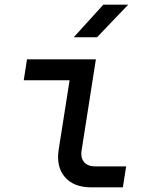

<svg xmlns="http://www.w3.org/2000/svg" viewBox="-20 -805 640 825"><path d="M372 0Q297 0 259 -44Q221 -88 232 -161L279 -460H82L96 -550H392L331 -161Q325 -128 341 -109Q357 -90 388 -90H522L508 0ZM297 -645 424 -785H531L397 -645Z"/></svg>

Font: JetBrains Mono NL Medium
Style: Italic
Weight: 500
Italic angle: -9°
Monospace: yes
Designer: Philipp Nurullin, Konstantin Bulenkov
Foundry: JetBrains
Version: Version 2.305; ttfautohint (v1.8.4.7-5d5b)